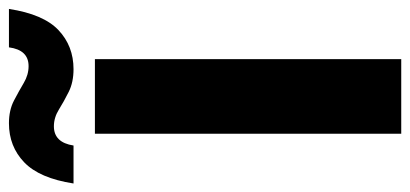

<svg xmlns="http://www.w3.org/2000/svg" viewBox="-322 -670 939 440"><g transform="rotate(-90 148.0 -449.5)"><path d="M62 -702H233V0H62ZM-52 -751Q-40 -829 -3.5 -864Q33 -899 86 -899Q116 -899 138 -887.5Q160 -876 178.5 -865Q197 -854 217 -854Q254 -854 260 -899H348Q336 -820 299.5 -785.5Q263 -751 210 -751Q180 -751 158 -762Q136 -773 117.5 -784.5Q99 -796 79 -796Q42 -796 35 -751Z"/></g></svg>

Font: Poppins
Style: Bold
Weight: 700
Designer: Ninad Kale (Devanagari), Jonny Pinhorn (Latin)
Version: Version 5.002